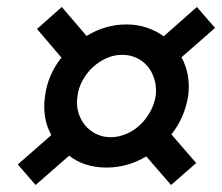

<svg xmlns="http://www.w3.org/2000/svg" viewBox="-20 -635 636 550"><path d="M399 -187Q346 -155 285 -155Q222 -155 178 -189L82 -105L31 -164L127 -248Q100 -297 109 -360Q117 -421 156 -470L86 -552L157 -615L228 -532Q282 -565 342 -565Q373 -565 400 -556Q427 -547 449 -531L544 -615L596 -555L500 -471Q513 -447 518 -419Q523 -391 519 -360Q514 -329 502 -301.5Q490 -274 471 -250L542 -168L470 -105ZM297 -242Q320 -242 342 -251.5Q364 -261 381 -277Q398 -293 410 -314.5Q422 -336 426 -360Q429 -384 423 -405.5Q417 -427 404.5 -443Q392 -459 372.5 -468.5Q353 -478 330 -478Q307 -478 285.5 -468.5Q264 -459 246.5 -443Q229 -427 217 -405.5Q205 -384 202 -360Q198 -336 204 -314.5Q210 -293 223 -277Q236 -261 255 -251.5Q274 -242 297 -242Z"/></svg>

Font: Retni Sans Medium
Style: Italic
Weight: 500
Italic angle: -8°
Designer: Vitaly Kuzmin
Foundry: ParaType Ltd.
Version: Version 1.00;June 10, 2019;FontCreator 11.5.0.2425 64-bit; t